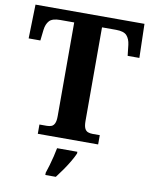

<svg xmlns="http://www.w3.org/2000/svg" viewBox="-99 -787 852 1081"><g transform="rotate(10 326.5 -246.5)"><path d="M154 0V-53H196Q211 -53 222.5 -57.5Q234 -62 240.5 -76Q247 -90 247 -118V-653H167Q122 -653 105 -634Q88 -615 84 -582L77 -520H10L15 -714H638L643 -520H576L569 -582Q565 -615 548 -634Q531 -653 486 -653H406V-118Q406 -90 412.5 -76Q419 -62 431 -57.5Q443 -53 457 -53H499V0ZM236 208Q243 188 250.5 162Q258 136 264.5 109.5Q271 83 275 61H391V71Q382 92 366 119Q350 146 331.5 172.5Q313 199 296 221H236Z"/></g></svg>

Font: Noto Serif Gujarati
Style: Bold
Weight: 700
Version: Version 2.102